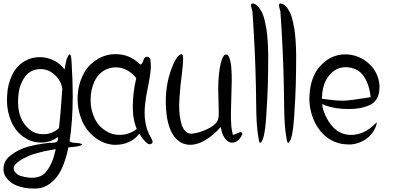

<svg xmlns="http://www.w3.org/2000/svg" viewBox="-40 -820 2267 1106"><path d="M361 -508Q366 -505 368 -498.5Q370 -492 370.5 -482.5Q371 -473 372 -469Q379 -354 379 -266Q379 -125 361 -8Q364 2 395 3Q426 4 435 13Q425 19 411.5 22Q398 25 380.5 26.5Q363 28 354 29Q338 107 312 159Q290 205 250.5 235.5Q211 266 163 266H162Q155 266 149 266Q100 266 57.5 249.5Q15 233 -8 197Q-20 178 -20 155Q-20 107 20 76Q64 41 120 25.5Q176 10 250 2Q254 3 257 3Q275 3 284.5 -2Q294 -7 294 -22Q294 -26 294 -31Q252 1 197 1Q144 1 102 -27Q51 -60 25.5 -118.5Q0 -177 0 -243Q0 -255 1 -267Q3 -332 30 -388Q57 -444 108 -471Q145 -491 188 -491Q231 -491 269.5 -472Q308 -453 332 -420Q333 -427 336 -442.5Q339 -458 341 -467.5Q343 -477 348 -489Q353 -501 361 -508ZM192 -422Q182 -422 171 -420Q127 -412 101 -374Q75 -336 68 -288Q64 -260 64 -233Q64 -133 124 -80Q158 -47 209 -47Q264 -47 300 -83Q304 -116 307 -153.5Q310 -191 313.5 -236Q317 -281 319 -306Q314 -352 277.5 -387Q241 -422 194 -422ZM281 39Q242 46 211 52Q172 62 151 68.5Q130 75 99.5 90.5Q69 106 49 126Q39 137 39 149Q39 165 53.5 178.5Q68 192 85 195Q117 204 144 204Q180 204 206 188Q227 172 243 144.5Q259 117 266 95.5Q273 74 281 39Z M626 -508Q703 -508 758 -457Q765 -449 770 -449Q773 -449 774.5 -450.5Q776 -452 778 -455Q780 -458 781.5 -461Q783 -464 785 -469.5Q787 -475 788 -478Q794 -493 807 -493Q816 -493 822 -485.5Q828 -478 827 -467Q829 -453 829 -439Q829 -423 826.5 -403.5Q824 -384 822 -371.5Q820 -359 815.5 -335Q811 -311 809 -302Q793 -223 793 -171Q793 -104 816 -53Q818 -47 828.5 -29Q839 -11 839 -3Q839 5 830 9Q826 11 822 11Q802 11 762 -50Q740 -19 704 -2.5Q668 14 628 14Q620 14 612 14Q548 8 497 -36.5Q446 -81 425 -144Q407 -195 407 -250Q407 -329 442 -396Q469 -446 518.5 -477Q568 -508 624 -508Q625 -508 626 -508ZM626 -432Q592 -432 561 -415Q521 -391 501.5 -345Q482 -299 482 -247Q482 -246 482 -244Q482 -242 482 -241Q482 -188 504 -140.5Q526 -93 568 -67Q603 -43 648 -43Q704 -43 748 -77Q732 -114 727 -161Q725 -185 725 -210Q725 -286 745 -370Q724 -398 693 -415Q662 -432 628 -432Q627 -432 626 -432Z M1003 -508Q1006 -508 1007.5 -507Q1009 -506 1010 -504.5Q1011 -503 1012 -501.5Q1013 -500 1013.5 -497.5Q1014 -495 1014 -493.5Q1014 -492 1014.5 -489Q1015 -486 1015 -485Q1015 -455 1008 -396.5Q1001 -338 1000 -330Q992 -244 992 -211Q992 -148 1007 -100Q1014 -79 1028 -64.5Q1042 -50 1061 -50Q1063 -50 1066 -50Q1106 -54 1151.5 -75Q1197 -96 1211 -121Q1215 -128 1217 -135.5Q1219 -143 1219.5 -148.5Q1220 -154 1220 -165Q1220 -176 1220 -182Q1217 -283 1217 -306Q1217 -394 1232 -457Q1233 -458 1234.5 -464Q1236 -470 1237 -473.5Q1238 -477 1240 -482.5Q1242 -488 1244.5 -491.5Q1247 -495 1249.5 -499Q1252 -503 1255.5 -504.5Q1259 -506 1262 -506Q1267 -506 1273 -503Q1277 -497 1280 -490Q1283 -483 1284.5 -477.5Q1286 -472 1288 -462.5Q1290 -453 1290.5 -449.5Q1291 -446 1292 -434.5Q1293 -423 1293 -421Q1295 -391 1295 -357Q1295 -325 1292.5 -260.5Q1290 -196 1290 -164Q1290 -148 1290.5 -134Q1291 -120 1291.5 -112Q1292 -104 1292 -102Q1292 -91 1296 -70Q1300 -49 1301 -44Q1303 -44 1305 -44Q1311 -44 1325.5 -51.5Q1340 -59 1346 -59Q1353 -59 1356 -50Q1351 -30 1334 -14Q1317 2 1297 2Q1289 2 1282 -1Q1266 -8 1255 -24Q1244 -40 1240 -53Q1236 -66 1231 -88Q1196 -48 1154 -20Q1103 14 1055 14Q1029 14 1006 3Q943 -30 923 -137Q915 -187 915 -236Q915 -351 958 -449Q959 -452 964 -462Q969 -472 972 -477Q975 -482 980 -489Q985 -496 991 -500.5Q997 -505 1003 -508Z M1505 -504Q1505 -499 1505 -496Q1505 -315 1496 -193Q1488 -12 1460 3Q1453 2 1451 -14Q1442 -61 1439 -111Q1436 -161 1435.5 -230.5Q1435 -300 1434 -327Q1430 -524 1415 -742Q1416 -749 1411 -766.5Q1406 -784 1406 -789Q1406 -800 1415 -800Q1421 -800 1430 -796Q1438 -791 1444.5 -785Q1451 -779 1456 -770.5Q1461 -762 1465 -756Q1469 -750 1473 -739Q1477 -728 1479 -723Q1481 -718 1484 -704.5Q1487 -691 1488 -687.5Q1489 -684 1491.5 -668.5Q1494 -653 1495 -652Q1504 -589 1505 -504Z M1666 -504Q1666 -499 1666 -496Q1666 -315 1657 -193Q1649 -12 1621 3Q1614 2 1612 -14Q1603 -61 1600 -111Q1597 -161 1596.5 -230.5Q1596 -300 1595 -327Q1591 -524 1576 -742Q1577 -749 1572 -766.5Q1567 -784 1567 -789Q1567 -800 1576 -800Q1582 -800 1591 -796Q1599 -791 1605.5 -785Q1612 -779 1617 -770.5Q1622 -762 1626 -756Q1630 -750 1634 -739Q1638 -728 1640 -723Q1642 -718 1645 -704.5Q1648 -691 1649 -687.5Q1650 -684 1652.5 -668.5Q1655 -653 1656 -652Q1665 -589 1666 -504Z M1796 -430Q1860 -507 1950 -507Q1959 -507 1968 -506Q2040 -498 2090 -449Q2140 -400 2146 -328Q2146 -324 2146 -319Q2146 -245 2096 -218Q2046 -192 1968 -192Q1891 -192 1833 -213Q1824 -217 1816 -221Q1817 -211 1818 -202Q1836 -135 1877 -89.5Q1918 -44 1980 -43Q1981 -43 1982 -43Q2056 -43 2117 -103Q2128 -114 2131 -116Q2129 -101 2123 -86Q2105 -44 2067 -18Q2029 8 1983 12Q1975 12 1967 12Q1886 12 1826 -43Q1785 -83 1763.5 -138Q1742 -193 1742 -253Q1742 -263 1743 -274Q1749 -370 1796 -430ZM1949 -433Q1905 -432 1873 -403Q1841 -374 1827.5 -334Q1814 -294 1815 -251Q1892 -240 1933 -240Q1950 -240 1966 -242Q1990 -244 2034 -251Q2078 -258 2095 -260Q2095 -264 2094 -270Q2085 -341 2051 -386.5Q2017 -432 1949 -433Z"/></svg>

Font: EptKazoo
Style: Medium
Weight: 500
Version: Version 001.000